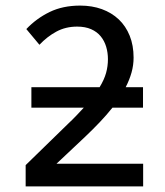

<svg xmlns="http://www.w3.org/2000/svg" viewBox="-20 -667 590 687"><path d="M92.3 -355V-281.7H279.8C271.6 -272.9 262.9 -263.7 253.7 -253.9C244.4 -244.1 234.2 -234 223.1 -223.6L71.8 -76.2V0H492.2V-81.1H182.1L284.2 -177.2C302.7 -194.8 320.2 -212.2 336.7 -229.5C353.1 -246.7 368.3 -264.2 382.3 -281.7H491.7V-355H429.7C438.8 -372.6 445.8 -390.1 450.7 -407.7C455.6 -425.3 458 -443 458 -460.9C458 -489.9 453.4 -516 444.1 -539.1C434.8 -562.2 421.7 -581.7 404.8 -597.7C387.9 -613.6 367.8 -625.8 344.5 -634.3C321.2 -642.7 295.4 -647 267.1 -647C225.4 -647 188.9 -639.3 157.5 -624C126.1 -608.7 98.3 -588.4 74.2 -563L121.1 -506.8C139.6 -526.4 159.9 -542.1 181.9 -554C203.9 -565.8 228.5 -571.8 255.9 -571.8C275.4 -571.8 292.2 -568.7 306.2 -562.5C320.1 -556.3 331.5 -547.9 340.3 -537.1C349.1 -526.4 355.6 -513.9 359.9 -499.8C364.1 -485.6 366.2 -470.7 366.2 -455.1C366.2 -438.5 364 -422.2 359.6 -406.2C355.2 -390.3 347.5 -373.2 336.4 -355Z"/></svg>

Font: CodeNewRoman Nerd Font Mono
Style: Regular
Weight: 400
Monospace: yes
Designer: Sam Radian
Foundry: Code New Roman
Version: Version 2.00 November 29, 2014;Nerd Fonts 3.2.1